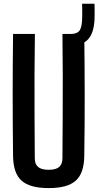

<svg xmlns="http://www.w3.org/2000/svg" viewBox="-20 -978 516 1007"><path d="M235.5 8.5Q136 8.5 92.8 -30.8Q49.5 -70 48.5 -160Q46.5 -320 46.5 -480.2Q46.5 -640.5 48.5 -800H163Q161.5 -693.5 161 -583.8Q160.5 -474 161.2 -364.2Q162 -254.5 162.5 -148Q162.5 -117 180 -102.2Q197.5 -87.5 235.5 -87.5Q273 -87.5 290.2 -102.2Q307.5 -117 307.5 -148Q308 -254.5 308.8 -364.2Q309.5 -474 309.2 -583.8Q309 -693.5 307.5 -800H422Q424 -640.5 424.2 -480.2Q424.5 -320 422 -160Q421 -70 377.8 -30.8Q334.5 8.5 235.5 8.5ZM353.5 -740Q349.5 -740 344.2 -740.5Q339 -741 331.5 -742V-800Q340.5 -800 345 -800Q349.5 -800 353.5 -800Q384 -800.5 396.2 -816.2Q408.5 -832 410.5 -871.5Q411 -881 411.2 -898Q411.5 -915 411.2 -932Q411 -949 410.5 -958.5H475.5Q476 -949 476.2 -932Q476.5 -915 476.2 -898Q476 -881 475.5 -871.5Q471.5 -804 442.2 -772Q413 -740 353.5 -740Z"/></svg>

Font: Big Shoulders Text Thin
Style: Bold
Weight: 700
Version: Version 2.002